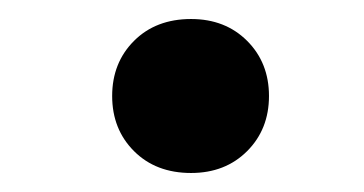

<svg xmlns="http://www.w3.org/2000/svg" viewBox="-20 -660 383 202"><path d="M98 -559Q98 -594 121 -617Q144 -640 181 -640Q217 -640 240 -617Q263 -594 263 -559Q263 -524 240 -501Q217 -478 181 -478Q144 -478 121 -501Q98 -524 98 -559Z"/></svg>

Font: Noto Sans Devanagari UI Black
Style: Regular
Weight: 900
Designer: Jelle Bosma - Monotype Design Team
Foundry: Monotype Imaging Inc.
Version: Version 2.003; ttfautohint (v1.8.4.7-5d5b)